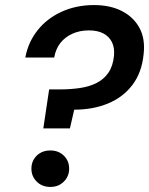

<svg xmlns="http://www.w3.org/2000/svg" viewBox="-20 -732 589 758"><path d="M151 -225 174 -379H216Q258 -379 295.5 -384.5Q333 -390 361.5 -404.5Q390 -419 408 -445Q426 -471 430 -512Q433 -543 422 -565.5Q411 -588 388 -600Q365 -612 331 -612Q295 -612 266 -599Q237 -586 218.5 -562.5Q200 -539 194 -505H80Q91 -565 128 -612Q165 -659 223 -685.5Q281 -712 351 -712Q415 -712 461 -688.5Q507 -665 530.5 -622Q554 -579 547 -518Q540 -446 503 -397Q466 -348 406.5 -323.5Q347 -299 273 -299L256 -225ZM179 6Q146 6 125 -15Q104 -36 104 -66Q104 -97 125 -117.5Q146 -138 179 -138Q211 -138 232 -117.5Q253 -97 253 -66Q253 -36 232 -15Q211 6 179 6Z"/></svg>

Font: DM Sans 12pt SemiBold
Style: Italic
Weight: 600
Italic angle: -10°
Version: Version 4.004;gftools[0.9.30]